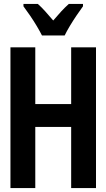

<svg xmlns="http://www.w3.org/2000/svg" viewBox="-20 -954 540 974"><path d="M33 0V-714H159V-426H341V-714H467V0H341V-310H159V0ZM193 -774Q183 -794 167 -821Q151 -848 132.5 -875Q114 -902 99 -922V-934H172Q189 -919 209 -897Q229 -875 250 -850Q273 -877 290.5 -896Q308 -915 329 -934H401V-922Q387 -903 369 -876.5Q351 -850 334.5 -822.5Q318 -795 308 -774Z"/></svg>

Font: Noto Sans Mono ExtraCondensed
Style: Bold
Weight: 700
Width: 2
Designer: Monotype Design Team
Foundry: Monotype Imaging Inc.
Version: Version 2.014